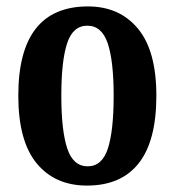

<svg xmlns="http://www.w3.org/2000/svg" viewBox="-20 -568 544 598"><path d="M251 10Q151 10 94 -59.5Q37 -129 37 -270Q37 -548 254 -548Q352 -548 409.5 -479Q467 -410 467 -270Q467 -129 412 -59.5Q357 10 251 10ZM253 -50Q298 -50 316 -105.5Q334 -161 334 -270Q334 -378 315.5 -433Q297 -488 252 -488Q207 -488 189 -433Q171 -378 171 -270Q171 -161 189.5 -105.5Q208 -50 253 -50Z"/></svg>

Font: Noto Serif Hebrew ExtraCondensed
Style: Bold
Weight: 700
Width: 2
Designer: Monotype Design Team
Foundry: Monotype Imaging Inc.
Version: Version 2.004; ttfautohint (v1.8.4.7-5d5b)